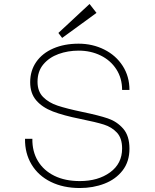

<svg xmlns="http://www.w3.org/2000/svg" viewBox="-20 -932 780 967"><path d="M431 -912 466 -867 293 -741 274 -766ZM595 -479Q595 -538 566 -583Q537 -628 487 -652.5Q437 -677 376 -677Q322 -677 275 -660Q228 -643 198.5 -608Q169 -573 169 -520Q169 -472 197 -443.5Q225 -415 270 -400Q315 -385 396 -368Q478 -351 523.5 -335.5Q569 -320 600.5 -284Q632 -248 632 -183Q632 -118 597.5 -73.5Q563 -29 506 -7Q449 15 382 15Q299 15 236 -16Q173 -47 139 -103.5Q105 -160 106 -233H143Q142 -169 171 -121Q200 -73 254 -46.5Q308 -20 382 -20Q474 -20 534.5 -64Q595 -108 595 -184Q595 -236 569 -264Q543 -292 503.5 -304.5Q464 -317 385 -333Q300 -350 246.5 -370.5Q193 -391 162.5 -426.5Q132 -462 132 -518Q132 -576 162.5 -620Q193 -664 248.5 -688Q304 -712 376 -712Q446 -712 505 -682.5Q564 -653 598 -600Q632 -547 632 -479Z"/></svg>

Font: Major Mono Display
Style: Regular
Weight: 400
Designer: Emre Parlak
Foundry: Emre Parlak
Version: Version 2.000; ttfautohint (v1.8) -l 8 -r 50 -G 200 -x 14 -D